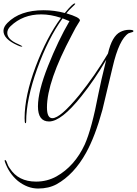

<svg xmlns="http://www.w3.org/2000/svg" viewBox="-34 -656 790 1108"><path d="M736 -477Q736 -473 732 -471.5Q728 -470 708 -464Q653 -429 616 -269L557 -22Q515 132 462 227Q393 351 293 407Q247 432 186 432Q125 432 69 388Q17 344 -6 277Q-7 276 -7 271.5Q-7 267 -4.5 267Q-2 267 3 275Q12 302 23 316Q72 392 174 392Q238 392 292 362Q397 303 455 178Q496 86 534 -115Q547 -182 579 -311Q510 -193 436 -101Q320 45 249 45Q185 45 185 -42Q185 -129 243.5 -276Q302 -423 367 -534L327 -550Q244 -435 180.5 -258.5Q117 -82 117 46Q117 55 112.5 55Q108 55 108 26Q108 -103 172 -272.5Q236 -442 318 -553Q258 -573 204 -573Q98 -573 27 -505Q8 -487 8 -466Q8 -428 72 -401Q95 -390 95 -388.5Q95 -387 89 -387Q83 -387 66 -395Q-14 -431 -14 -478Q-14 -501 9 -524Q81 -597 218 -597Q280 -597 340 -581Q385 -636 397 -636Q401 -636 400 -633Q399 -630 380.5 -613Q362 -596 349 -579Q427 -556 427 -539V-536Q401 -496 381 -455Q237 -185 237 -36Q237 26 268 26Q314 26 423 -107Q516 -223 589 -347Q612 -448 661 -472Q685 -484 710.5 -484Q736 -484 736 -477Z"/></svg>

Font: Ruthie
Style: Regular
Weight: 400
Designer: Robert E. Leuschke
Foundry: Robert E. Leuschke
Version: Version 1.003